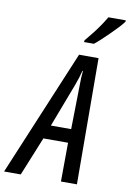

<svg xmlns="http://www.w3.org/2000/svg" viewBox="-166 -1013 728 1075"><g transform="rotate(10 198.0 -476.0)"><path d="M-64.5 0 235.4 -716.8H346.2L349.6 0H258.8L260.3 -220.7H120.1L30.3 0ZM148.9 -298.8H264.2L268.6 -544.9Q268.6 -568.8 269.5 -590.3Q270.5 -611.8 272.5 -630.9H269.5Q265.1 -612.8 258.8 -591.8Q252.4 -570.8 242.7 -545.4ZM250.5 -791.5 251.5 -801.3Q273.4 -827.1 293.7 -853.3Q314 -879.4 331.1 -904.5Q348.1 -929.7 360.8 -951.7H460L459 -943.4Q448.7 -929.2 429.2 -908.2Q409.7 -887.2 386.7 -864.7Q363.8 -842.3 342.5 -822.5Q321.3 -802.7 306.6 -791.5Z"/></g></svg>

Font: Open Sans Condensed Medium
Style: Italic
Weight: 500
Width: 3
Italic angle: -12°
Designer: Monotype Design Team
Foundry: Monotype Imaging Inc.
Version: Version 3.000